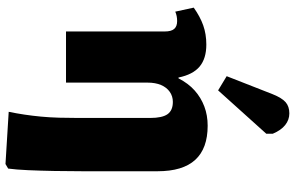

<svg xmlns="http://www.w3.org/2000/svg" viewBox="-212 -662 1100 717"><g transform="rotate(90 338.5 -304.0)"><path d="M593 226 398 214Q404 185 408.5 155Q413 125 416 93Q419 61 420 26Q421 -9 421 -46V-314Q421 -359 407 -379Q393 -399 361 -399Q340 -399 323.5 -387.5Q307 -376 298 -355Q289 -334 289 -304V0H98V-369Q98 -393 88.5 -404Q79 -415 59 -415Q40 -415 24 -408L9 -477Q43 -501 75.5 -512.5Q108 -524 147 -524Q199 -524 229 -499Q259 -474 270 -420H273Q292 -457 318.5 -480.5Q345 -504 378 -516.5Q411 -529 450 -529Q535 -529 577.5 -482.5Q620 -436 620 -342V-62Q620 -10 619 43.5Q618 97 616 142Q614 187 610 216ZM318 -568 265 -600 332 -771Q346 -806 362 -820Q378 -834 404 -834Q428 -834 447.5 -818.5Q467 -803 480 -772V-748Z"/></g></svg>

Font: Literata ExtraBold
Style: Regular
Weight: 800
Designer: Latin by Veronika Burian and Jose Scaglione. Greek by Irene Vlachou. Cyrillic by Vera Evstafieva.
Foundry: TypeTogether
Version: Version 3.103;gftools[0.9.29]